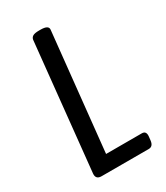

<svg xmlns="http://www.w3.org/2000/svg" viewBox="-177 -779 741 856"><g transform="rotate(-30 193.5 -351.0)"><path d="M86 0Q56 0 59 -30L126 -680Q128 -691 137.5 -696.5Q147 -702 169 -702H177Q218 -702 216 -680L153 -76H337Q360 -76 357 -48L355 -30Q352 0 329 0Z"/></g></svg>

Font: Asap Condensed Condensed Regular
Style: Italic
Weight: 400
Width: 3
Italic angle: -6°
Designer: Pablo Cosgaya
Foundry: Omnibus-Type
Version: Version 3.001; ttfautohint (v1.8.4.7-5d5b)